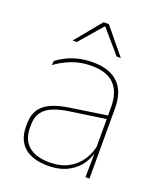

<svg xmlns="http://www.w3.org/2000/svg" viewBox="-129 -765 728 860"><g transform="rotate(20 234.5 -335.0)"><path d="M396 0H377L379 -128L377.5 -131.5V-292V-334.5Q377.5 -404.5 342.2 -441.2Q307 -478 233.5 -478Q179 -478 136 -460.2Q93 -442.5 63.5 -420L66 -441Q81.5 -453 105.2 -465.5Q129 -478 161.2 -486.5Q193.5 -495 233.5 -495Q275 -495 305.5 -484.2Q336 -473.5 356.2 -453Q376.5 -432.5 386.2 -402.8Q396 -373 396 -335ZM200 9.5Q127.5 9.5 88.2 -24.2Q49 -58 49 -123V-134.5Q49 -192.5 85 -224.2Q121 -256 205.5 -268.5L386.5 -295.5L387 -278.5L209 -252.5Q134 -241.5 100.8 -214.5Q67.5 -187.5 67.5 -135.5V-124Q67.5 -66.5 102.2 -36.8Q137 -7 202.5 -7Q254.5 -7 291.8 -27.2Q329 -47.5 351.5 -82.2Q374 -117 380.5 -160.5L390 -142H384Q380 -102.5 358 -67.8Q336 -33 296.5 -11.8Q257 9.5 200 9.5ZM114 -556 216 -680H241L343 -556V-555.5H323.5L230 -664H227L133.5 -555.5H114Z"/></g></svg>

Font: Anek Kannada Medium Thin
Style: Regular
Weight: 250
Version: Version 1.003